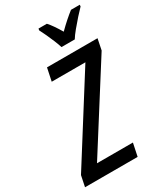

<svg xmlns="http://www.w3.org/2000/svg" viewBox="-260 -1025 958 1116"><g transform="rotate(-30 219.0 -467.0)"><path d="M-33 0 -18 -73 332 -628H106L124 -714H463L448 -640L97 -86H338L320 0ZM256 -774Q250 -794 238.5 -822Q227 -850 214.5 -877Q202 -904 192 -923L194 -934H250Q263 -920 279 -897Q295 -874 312 -845Q339 -872 364.5 -894.5Q390 -917 412 -934H471L470 -923Q454 -907 429 -879Q404 -851 380.5 -822.5Q357 -794 345 -774Z"/></g></svg>

Font: Noto Sans Condensed Medium
Style: Italic
Weight: 500
Width: 3
Italic angle: -12°
Designer: Monotype Design Team
Foundry: Monotype Imaging Inc.
Version: Version 2.013; ttfautohint (v1.8.4.7-5d5b)